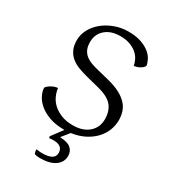

<svg xmlns="http://www.w3.org/2000/svg" viewBox="-230 -852 1099 1225"><g transform="rotate(30 319.5 -240.0)"><path d="M253 112Q247 108 247 99L308 17H304Q243 17 198 1Q153 -15 123 -39.5Q93 -64 77.5 -94Q62 -124 61 -152Q71 -167 94 -180Q117 -193 139 -194Q142 -166 155 -137.5Q168 -109 192.5 -86.5Q217 -64 253 -49.5Q289 -35 339 -35Q412 -35 455 -72.5Q498 -110 498 -171Q498 -229 468 -267Q438 -305 359 -325L265 -349Q229 -358 197 -370Q165 -382 141 -401.5Q117 -421 103.5 -449.5Q90 -478 90 -519Q90 -560 110 -598Q130 -636 165.5 -665.5Q201 -695 248.5 -713Q296 -731 351 -731Q406 -731 445 -717Q484 -703 508 -683Q532 -663 543.5 -639.5Q555 -616 557 -598Q550 -584 531 -572.5Q512 -561 487 -558Q483 -580 472 -601.5Q461 -623 440.5 -640.5Q420 -658 390 -669Q360 -680 319 -680Q251 -680 210 -644.5Q169 -609 169 -551Q169 -518 179 -496.5Q189 -475 207 -460.5Q225 -446 249.5 -437Q274 -428 303 -421L391 -399Q446 -385 482.5 -365Q519 -345 540 -321Q561 -297 569.5 -268.5Q578 -240 578 -210Q578 -169 562.5 -131.5Q547 -94 517.5 -64Q488 -34 446.5 -13.5Q405 7 353 14L307 71Q364 73 388 94Q412 115 412 149Q412 196 372.5 223.5Q333 251 264 251Q249 251 237 249Q225 247 222 245Q218 239 216.5 229.5Q215 220 215 213Q224 215 236.5 216Q249 217 259 217Q303 217 326.5 204Q350 191 350 163Q350 109 280 109Q272 109 264.5 109.5Q257 110 253 112Z"/></g></svg>

Font: Gotu
Style: Regular
Weight: 400
Designer: Sarang Kulkarni & Kailash Malviya
Foundry: Ek Type
Version: Version 2.320;hotconv 1.0.109;makeotfexe 2.5.65596; ttfautoh